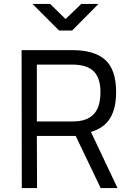

<svg xmlns="http://www.w3.org/2000/svg" viewBox="-20 -949 663 969"><path d="M362 -263H166L167 0H90L89 -696H345Q457 -696 511.5 -646.5Q566 -597 566 -484Q566 -403 536 -353Q506 -303 439 -283L573 0H488ZM487 -484Q487 -556 452.5 -589.5Q418 -623 345 -623H166V-336H346Q386 -336 413 -346.5Q440 -357 456.5 -376.5Q473 -396 480 -423.5Q487 -451 487 -484ZM344 -795H278L144 -929H233L311 -853L390 -929H477Z"/></svg>

Font: Panefresco 400wt
Style: Regular
Weight: 400
Foundry: Campivisivi & Chank Co
Version: Version 1.002